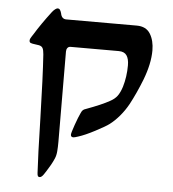

<svg xmlns="http://www.w3.org/2000/svg" viewBox="-52 -576 741 824"><g transform="rotate(5 318.5 -164.0)"><path d="M81.1 -365.7Q67.9 -367.2 61.5 -369.6Q55.2 -372.1 55.2 -379.9Q55.2 -384.8 57.6 -389.4Q60.1 -394 63.5 -399.4Q66.9 -404.8 68.4 -406.7Q97.2 -454.1 140.1 -510.3Q147 -519 153.3 -523.4Q159.7 -527.8 163.1 -527.8Q169.9 -527.8 173.6 -522.5Q177.2 -517.1 179.7 -507.8Q184.1 -483.9 204.1 -483.9H507.8Q548.3 -483.9 566.2 -454.8Q584 -425.8 584 -383.3Q584 -326.2 556.6 -254.9Q533.2 -195.3 506.8 -146Q491.2 -117.7 470.7 -93.5Q450.2 -69.3 428.7 -53.2Q414.1 -42 370.8 -19.3Q327.6 3.4 299.3 12.2Q283.2 17.6 278.3 17.6Q267.1 17.6 267.1 6.8Q267.1 -0.5 279.5 -35.9Q292 -71.3 300.3 -88.4Q304.2 -97.7 308.6 -101.8Q313 -106 321.3 -108.4Q387.7 -132.8 420.9 -151.4Q441.4 -162.1 452.4 -176.8Q463.4 -191.4 471.7 -217.3Q484.9 -261.7 484.9 -310.5Q484.9 -338.4 474.6 -353.3Q464.4 -368.2 440.4 -368.2H232.9Q224.1 -368.2 219.5 -362.1Q214.8 -356 214.8 -346.7L215.3 -214.4Q216.3 -67.9 216.3 43Q216.3 64.9 214.8 83Q213.4 101.1 207.5 114.7Q200.7 130.4 192.6 144.5Q184.6 158.7 176.8 170.7Q168.9 182.6 166.5 186.5Q157.2 200.2 148.9 200.2Q144 200.2 141.6 196.8Q139.2 193.4 138.7 183.1Q134.3 111.3 130.4 -50.8Q125.5 -232.9 119.1 -325.7Q117.7 -344.2 113.3 -352.5Q108.9 -360.8 97.2 -363.3Q86.9 -365.2 81.1 -365.7Z"/></g></svg>

Font: David Libre Medium
Style: Regular
Weight: 500
Version: Version 1.000